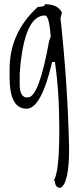

<svg xmlns="http://www.w3.org/2000/svg" viewBox="-20 -549 375 917"><path d="M194.8 -528.8Q256.8 -528.8 275.9 -488.8L269 -461.9Q303.2 -147.9 310.1 159.2Q310.1 327.1 269 348.1Q242.2 348.1 242.2 314H235.8Q263.2 279.8 263.2 70.8Q263.2 -112.8 242.2 -252.9H229Q176.8 -29.8 106.9 -29.8Q25.9 -29.8 25.9 -178.2V-219.2Q25.9 -394 161.1 -516.1Q194.8 -516.1 194.8 -528.8ZM74.2 -199.2V-145Q74.2 -92.8 101.1 -84H113.8Q166 -84 214.8 -354L222.2 -374Q214.8 -475.1 194.8 -475.1Q94.2 -475.1 74.2 -199.2Z"/></svg>

Font: Loved by the King
Style: Regular
Weight: 400
Designer: Kimberly Geswein
Foundry: Kimberly Geswein
Version: Version 1.002 2006